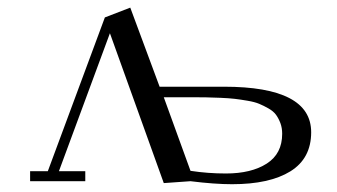

<svg xmlns="http://www.w3.org/2000/svg" viewBox="-20 -470 873 498"><path d="M58.1 0V-25.9H104L252 -424.8L317.9 -450.2L394 -245.1H561Q787.1 -245.1 787.1 -127Q787.1 -59.1 733.2 -25.6Q679.2 7.8 582 7.8Q536.6 7.8 474.1 0L404.8 4.9L265.1 -383.8L132.8 -25.9H201.2V0ZM404.8 -217.8 474.1 -26.9Q519 -20 565.9 -20Q631.8 -20 671.9 -45.7Q711.9 -71.3 711.9 -123Q711.9 -138.2 707.3 -150.6Q702.6 -163.1 695.8 -172.4Q689 -181.6 676.5 -188.7Q664.1 -195.8 652.3 -200.7Q640.6 -205.6 622.1 -208.7Q603.5 -211.9 589.1 -213.6Q574.7 -215.3 552 -216.3Q529.3 -217.3 513.9 -217.5Q498.5 -217.8 474.1 -217.8Z"/></svg>

Font: Dehuti Alt
Style: Book
Weight: 400
Version: Version 1.2